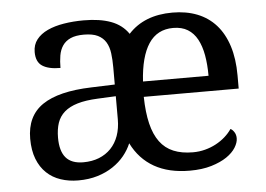

<svg xmlns="http://www.w3.org/2000/svg" viewBox="-44 -603 930 671"><g transform="rotate(-5 420.5 -268.0)"><path d="M147 -145Q147 -98.1 166.7 -75Q186.5 -51.8 228 -51.8Q258.3 -51.8 283 -61.5Q307.6 -71.3 325 -89.4Q342.3 -107.4 351.6 -133.3Q360.8 -159.2 360.8 -190.9V-251V-264.2V-272L296.9 -269Q254.4 -267.1 225.8 -258.5Q197.3 -250 179.7 -234.6Q162.1 -219.2 154.5 -196.8Q147 -174.3 147 -145ZM581.1 -492.2Q524.9 -492.2 495.1 -447Q465.3 -401.9 460 -314.9H689.9Q689.9 -354.5 684.1 -387.2Q678.2 -419.9 665.5 -443.4Q652.8 -466.8 632.1 -479.5Q611.3 -492.2 581.1 -492.2ZM596.2 9.8Q522.9 9.8 471.9 -19Q420.9 -47.9 393.1 -104Q383.8 -81.5 367.2 -61Q350.6 -40.5 326.9 -24.7Q303.2 -8.8 272.7 0.5Q242.2 9.8 205.1 9.8Q171.9 9.8 143.3 0.2Q114.7 -9.3 94 -29.1Q73.2 -48.8 61.5 -78.9Q49.8 -108.9 49.8 -149.9Q49.8 -229.5 106.4 -268.1Q163.1 -306.6 277.8 -310.1L360.8 -313V-373Q360.8 -399.9 357.9 -422.6Q355 -445.3 345.2 -461.7Q335.4 -478 317.1 -487.1Q298.8 -496.1 268.1 -496.1Q239.3 -496.1 221.4 -488Q203.6 -480 193.6 -465.3Q183.6 -450.7 180.2 -430.7Q176.8 -410.6 176.8 -387.2Q135.3 -387.2 113.5 -401.4Q91.8 -415.5 91.8 -450.2Q91.8 -476.1 106 -494.1Q120.1 -512.2 144.8 -523.7Q169.4 -535.2 202.1 -540.5Q234.9 -545.9 272 -545.9Q328.6 -545.9 367.4 -531.5Q406.2 -517.1 428.2 -484.9Q483.9 -545.9 583 -545.9Q631.3 -545.9 669.9 -530.8Q708.5 -515.6 735.4 -485.6Q762.2 -455.6 776.6 -410.9Q791 -366.2 791 -307.1V-261.2H458Q459 -206.5 468.5 -167.2Q478 -127.9 496.8 -102.5Q515.6 -77.1 544.4 -65.2Q573.2 -53.2 612.8 -53.2Q634.8 -53.2 655.3 -58.6Q675.8 -64 693.6 -73.5Q711.4 -83 725.8 -95.7Q740.2 -108.4 750 -123Q756.8 -120.1 762.9 -110.8Q769 -101.6 769 -88.9Q769 -73.7 758.3 -56.4Q747.6 -39.1 726.1 -24.4Q704.6 -9.8 672.1 0Q639.6 9.8 596.2 9.8Z"/></g></svg>

Font: Sahl Naskh
Style: Regular
Weight: 400
Designer: Pascal Zoghbi
Version: Version 1.001